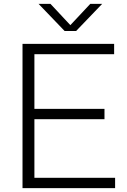

<svg xmlns="http://www.w3.org/2000/svg" viewBox="-20 -965 654 985"><path d="M95.5 0V-740H565.5V-687H156.5V-406.5H516V-353.5H156.5V-53H570.5V0ZM311.5 -806 178 -945H239L341 -836L443 -945H504L370.5 -806Z"/></svg>

Font: Encode Sans SemiExpanded SemiExpanded Light
Style: Regular
Weight: 300
Width: 6
Designer: Multiple Designers
Foundry: Impallari Type
Version: Version 3.000; ttfautohint (v1.8.3) -l 8 -r 50 -G 200 -x 14 